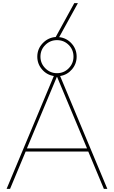

<svg xmlns="http://www.w3.org/2000/svg" viewBox="-20 -1200 724 1220"><path d="M322 -717Q277 -724 247 -759Q217 -794 217 -840Q217 -889 251 -925Q285 -961 334 -965L452 -1180H475L356 -964Q403 -959 435 -923.5Q467 -888 467 -840Q467 -794 437 -759Q407 -724 362 -717L662 0H640L541 -237H143L44 0H22ZM533 -257 343 -711H341L151 -257ZM342 -735Q386 -735 416.5 -766Q447 -797 447 -840Q447 -884 416.5 -914.5Q386 -945 342 -945Q299 -945 268 -914.5Q237 -884 237 -840Q237 -797 268 -766Q299 -735 342 -735Z"/></svg>

Font: Enso Thin
Style: Regular
Weight: 100
Designer: Coji Morishita
Foundry: UNDERFOREST DESIGN
Version: Version 1.000